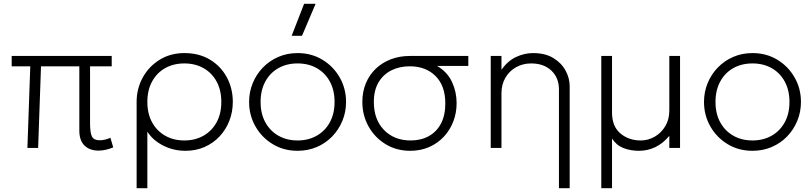

<svg xmlns="http://www.w3.org/2000/svg" viewBox="-20 -772 4240 1002"><path d="M494 14Q472.5 14 454.2 7.8Q436 1.5 422.5 -11Q409 -23.5 401.5 -43.2Q394 -63 394 -90V-426H194L179 0H123L138 -426H41V-480H563V-426H450V-128Q450 -78.5 460 -59.2Q470 -40 500 -40Q514.5 -40 529 -43.5Q543.5 -47 556 -53L571 -3Q554 4.5 533.8 9.2Q513.5 14 494 14Z M693 210V-240Q693 -309.5 725 -367.5Q757 -425.5 813.2 -460.2Q869.5 -495 942 -495Q1019 -495 1075.8 -460.8Q1132.5 -426.5 1163.8 -368.5Q1195 -310.5 1195 -240Q1195 -188 1177 -141.8Q1159 -95.5 1126 -60.2Q1093 -25 1047.8 -5Q1002.5 15 948 15Q885 15 831.2 -12.5Q777.5 -40 749 -85V210ZM942 -39Q998.5 -39 1042 -63.8Q1085.5 -88.5 1110.2 -133.5Q1135 -178.5 1135 -240Q1135 -301.5 1110.2 -346.8Q1085.5 -392 1042 -416.5Q998.5 -441 942 -441Q885.5 -441 842 -416.5Q798.5 -392 773.8 -346.8Q749 -301.5 749 -240Q749 -178.5 773.8 -133.5Q798.5 -88.5 842 -63.8Q885.5 -39 942 -39Z M1533 15Q1460.5 15 1403.2 -19.8Q1346 -54.5 1313 -112.5Q1280 -170.5 1280 -240Q1280 -292 1299 -338.2Q1318 -384.5 1352.2 -419.8Q1386.5 -455 1432.5 -475Q1478.5 -495 1533 -495Q1605.5 -495 1662.8 -460.2Q1720 -425.5 1753 -367.5Q1786 -309.5 1786 -240Q1786 -188 1767 -141.8Q1748 -95.5 1714 -60.2Q1680 -25 1633.8 -5Q1587.5 15 1533 15ZM1533 -39Q1589.5 -39 1633 -63.8Q1676.5 -88.5 1701.2 -133.5Q1726 -178.5 1726 -240Q1726 -301.5 1701.2 -346.8Q1676.5 -392 1633 -416.5Q1589.5 -441 1533 -441Q1476.5 -441 1433 -416.5Q1389.5 -392 1364.8 -346.8Q1340 -301.5 1340 -240Q1340 -178.5 1364.8 -133.5Q1389.5 -88.5 1433 -63.8Q1476.5 -39 1533 -39ZM1502 -585 1567 -752H1627L1556 -585Z M2121 15Q2048.5 15 1992 -19.8Q1935.5 -54.5 1903.2 -112.5Q1871 -170.5 1871 -240Q1871 -293.5 1889.5 -337.8Q1908 -382 1941.5 -413.8Q1975 -445.5 2020.2 -462.8Q2065.5 -480 2119 -480H2424V-428H2261Q2315 -396 2339 -344Q2363 -292 2363 -234Q2363 -182 2345.2 -136.8Q2327.5 -91.5 2295.2 -57.5Q2263 -23.5 2218.8 -4.2Q2174.5 15 2121 15ZM2123 -39Q2177.5 -39 2218.2 -61.8Q2259 -84.5 2281.5 -127.5Q2304 -170.5 2304 -232Q2304 -324.5 2253 -375.2Q2202 -426 2118 -426Q2065 -426 2022.8 -405Q1980.5 -384 1955.8 -342.8Q1931 -301.5 1931 -240Q1931 -148 1984.2 -93.5Q2037.5 -39 2123 -39Z M2897 210V-306Q2897 -366 2857.5 -403.5Q2818 -441 2752 -441Q2709 -441 2673.8 -421.5Q2638.5 -402 2617.8 -366.8Q2597 -331.5 2597 -285V0H2541V-480H2597V-408Q2630 -454.5 2673.5 -474.8Q2717 -495 2762 -495Q2825.5 -495 2868 -469Q2910.5 -443 2931.8 -403.2Q2953 -363.5 2953 -323V210Z M3118 210V-480H3174V-185Q3174 -112.5 3217.5 -75.8Q3261 -39 3324 -39Q3362.5 -39 3396.5 -58.5Q3430.5 -78 3451.8 -113.2Q3473 -148.5 3473 -195V-480H3529V0H3473V-63Q3440 -23.5 3400 -4.2Q3360 15 3315 15Q3270 15 3233.2 0.5Q3196.5 -14 3174 -49V210Z M3907 15Q3834.5 15 3777.2 -19.8Q3720 -54.5 3687 -112.5Q3654 -170.5 3654 -240Q3654 -292 3673 -338.2Q3692 -384.5 3726.2 -419.8Q3760.5 -455 3806.5 -475Q3852.5 -495 3907 -495Q3979.5 -495 4036.8 -460.2Q4094 -425.5 4127 -367.5Q4160 -309.5 4160 -240Q4160 -188 4141 -141.8Q4122 -95.5 4088 -60.2Q4054 -25 4007.8 -5Q3961.5 15 3907 15ZM3907 -39Q3963.5 -39 4007 -63.8Q4050.5 -88.5 4075.2 -133.5Q4100 -178.5 4100 -240Q4100 -301.5 4075.2 -346.8Q4050.5 -392 4007 -416.5Q3963.5 -441 3907 -441Q3850.5 -441 3807 -416.5Q3763.5 -392 3738.8 -346.8Q3714 -301.5 3714 -240Q3714 -178.5 3738.8 -133.5Q3763.5 -88.5 3807 -63.8Q3850.5 -39 3907 -39Z"/></svg>

Font: Geologica Thin Roman Thin
Style: Regular
Weight: 250
Version: Version 1.010;gftools[0.9.28]